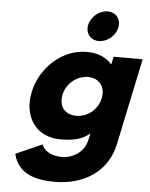

<svg xmlns="http://www.w3.org/2000/svg" viewBox="-66 -838 912 1166"><g transform="rotate(5 389.5 -254.5)"><path d="M542.9 -784C491.9 -784 442.2 -743 431.5 -692C420.8 -641 453.2 -600 504.2 -600C555.2 -600 604.8 -641 615.5 -692C626.2 -743 593.9 -784 542.9 -784ZM59 126C86.7 251 204.7 275 311.7 275C486.7 275 632.4 186 668.6 14L779.4 -513H602.4L592.7 -467H589.7C555.9 -506 505.5 -528 437.5 -528C287.5 -528 156.9 -406 125.3 -256C93.8 -106 173.3 15 323.3 15C393.3 15 455.4 5 502.3 -37L494.3 1C475.2 92 393.1 121 344.1 121C267.1 121 231.4 86 218.9 55ZM313.3 -256C328.3 -327 391.8 -377 458.8 -377C524.8 -377 567.3 -327 552.3 -256C537.6 -186 477.1 -136 408.1 -136C336.1 -136 298.6 -186 313.3 -256Z"/></g></svg>

Font: Hussar
Style: BdOblTwo
Weight: 700
Foundry: Cannot Into Space Fonts
Version: Version 2.00